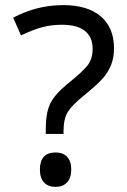

<svg xmlns="http://www.w3.org/2000/svg" viewBox="-20 -815 498 754"><path d="M159.7 -289.1V-308.6Q159.7 -371.1 177 -407.5Q194.3 -443.8 243.7 -484.4Q302.7 -531.7 323.2 -557.4Q343.8 -583 343.8 -624Q343.8 -668.9 313.7 -693.4Q283.7 -717.8 222.7 -717.8Q184.1 -717.8 147.2 -708.5Q110.4 -699.2 62.5 -675.8L31.7 -745.6Q124.5 -794.9 228.5 -794.9Q324.2 -794.9 376 -750.5Q427.7 -706.1 427.7 -625.5Q427.7 -587.9 416 -559.3Q404.3 -530.8 384 -507.6Q363.8 -484.4 309.6 -439.9Q263.7 -402.8 246.6 -376Q229.5 -349.1 229.5 -299.3V-289.1ZM198.7 -216.3Q227.5 -216.3 243.7 -199Q259.8 -181.6 259.8 -149.4Q259.8 -116.2 243.2 -98.6Q226.6 -81.1 198.7 -81.1Q168.9 -81.1 152.8 -98.6Q136.7 -116.2 136.7 -149.4Q136.7 -216.3 198.7 -216.3Z"/></svg>

Font: Noto Sans Kannada UI
Style: Regular
Weight: 400
Designer: Monotype Design Team
Foundry: Monotype Imaging Inc.
Version: Version 1.04